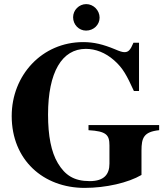

<svg xmlns="http://www.w3.org/2000/svg" viewBox="-20 -896 818 935"><path d="M465 -810C465 -846 435 -876 400 -876C365 -876 336 -847 336 -812C336 -776 364 -747 399 -747C436 -747 465 -775 465 -810ZM755 -287H411V-262C497 -257 513 -240 513 -188V-99C513 -48 488 -14 417 -14C340 -14 297 -43 262 -101C229 -156 214 -235 214 -338C214 -545 282 -658 398 -658C445 -658 493 -640 536 -602C579 -564 597 -529 632 -453H657V-688H630C615 -652 605 -642 586 -642C576 -642 563 -646 540 -656C482 -680 437 -691 385 -691C185 -691 37 -530 37 -331C37 -117 191 19 392 19C496 19 604 -6 669 -44V-162C669 -225 680 -254 755 -262Z"/></svg>

Font: XITS Math
Style: Bold
Weight: 700
Designer: MicroPress Inc., with final additions and corrections provided by Coen Hoffman, Elsevier (retired)
Version: Version 1.105